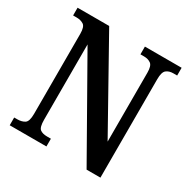

<svg xmlns="http://www.w3.org/2000/svg" viewBox="-161 -862 996 1010"><g transform="rotate(30 337.5 -357.0)"><path d="M27 0V-47H45Q73 -47 90.5 -58.5Q108 -70 108 -116V-602Q108 -645 90.5 -656Q73 -667 49 -667H27V-714H219L516 -183V-602Q516 -643 499.5 -655Q483 -667 458 -667H436V-714H659V-667H636Q610 -667 594 -654Q578 -641 578 -598V0H494L169 -573V-116Q169 -70 184 -58.5Q199 -47 227 -47H250V0Z"/></g></svg>

Font: Noto Serif Khmer Condensed SemiBold
Style: Regular
Weight: 600
Width: 3
Designer: Danh Hong and the Monotype Design Team
Foundry: Monotype Imaging Inc.
Version: Version 2.004; ttfautohint (v1.8.4.7-5d5b)